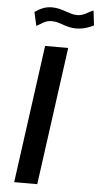

<svg xmlns="http://www.w3.org/2000/svg" viewBox="-61 -966 520 1003"><g transform="rotate(5 198.5 -464.5)"><path d="M397 -852 388 -929C362 -921 341 -898 304 -898C263 -898 225 -927 171 -927C133 -927 108 -913 81 -895L97 -823C125 -837 139 -855 176 -855C221 -855 249 -828 304 -828C343 -828 376 -841 397 -852ZM152 -723 53 0H174L273 -723Z"/></g></svg>

Font: United Sans SemiBold
Style: Italic
Weight: 600
Italic angle: -8°
Designer: Pablo Impallari, Rodrigo Fuenzalida (Modified by Dan O. Williams)
Version: Version 1.000;PS 001.000;hotconv 1.0.88;makeotf.lib2.5.64775